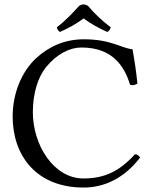

<svg xmlns="http://www.w3.org/2000/svg" viewBox="-20 -835 686 865"><path d="M357 10C454 10 543 -36 611 -125C606 -134 599 -140 588 -140C517 -62 449 -31 356 -31C221 -31 128 -183 128 -329C128 -415 151 -487 187 -532C237 -593 295 -621 347 -621C485 -621 540 -539 566 -453C578 -449 588 -452 599 -458C594 -510 587 -558 577 -613C526 -618 481 -658 358 -658C273 -658 202 -627 143 -573C77 -512 37 -414 37 -310C37 -136 142 10 357 10ZM376 -809C361 -817 351 -817 337 -809C306 -775 273 -740 236 -712C238 -703 241 -697 250 -691C288 -708 320 -725 357 -752C390 -727 424 -709 463 -691C472 -695 476 -703 479 -712C443 -739 406 -773 376 -809Z"/></svg>

Font: Libertinus Math
Style: Regular
Weight: 400
Designer: Philipp H. Poll, Khaled Hosny
Foundry: Caleb Maclennan
Version: Version 7.050;RELEASE